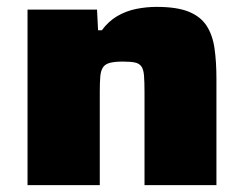

<svg xmlns="http://www.w3.org/2000/svg" viewBox="-20 -538 711 558"><path d="M60 0V-510H262L265 -450H276Q295 -476 320.5 -491Q346 -506 375.5 -512Q405 -518 435 -518Q494 -518 528.5 -504Q563 -490 580.5 -463Q598 -436 603.5 -397Q609 -358 609 -310V0H400V-268Q400 -300 398.5 -318.5Q397 -337 390.5 -345.5Q384 -354 371.5 -356.5Q359 -359 337 -359Q314 -359 300 -355.5Q286 -352 279.5 -342.5Q273 -333 271.5 -316Q270 -299 270 -272V0Z"/></svg>

Font: Saira Expanded ExtraBold
Style: Regular
Weight: 800
Width: 7
Designer: Hector Gatti with collaboration of the Omnibus-Type team
Foundry: Omnibus-Type
Version: Version 1.101